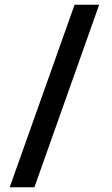

<svg xmlns="http://www.w3.org/2000/svg" viewBox="-20 -731 472 812"><path d="M125.5 61H21L295.4 -710.9H399.4Z"/></svg>

Font: Ufes Sans Medium
Style: Regular
Weight: 500
Designer: Ricardo Esteves & Filipe Motta
Foundry: ProDesignUfes - Ricardo Esteves, Filipe Motta (This is a derivative work, based on Roboto family, by Christian Robertson
Version: Version 2.0